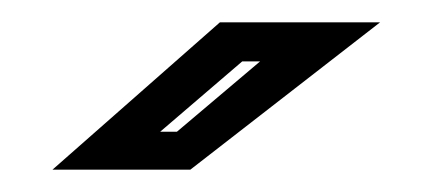

<svg xmlns="http://www.w3.org/2000/svg" viewBox="-20 -708 384 172"><path d="M27 -556 177 -688H320.5L150.5 -556ZM123.5 -590H138.5L213 -653H197Z"/></svg>

Font: Tourney Expanded Regular
Style: Bold Italic
Weight: 700
Width: 7
Italic angle: -12°
Designer: Tyler Finck
Foundry: Etcetera Type Co
Version: Version 1.010; ttfautohint (v1.8.3)